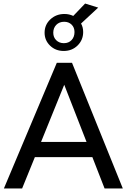

<svg xmlns="http://www.w3.org/2000/svg" viewBox="-20 -1065 720 1085"><path d="M2 0 301 -710H387L674 0H571L502 -177H177L105 0ZM212 -263H469L343 -586ZM340 -777Q294 -777 263 -807Q232 -837 232 -880Q232 -925 264.5 -955.5Q297 -986 344 -986Q371 -986 394 -975L461 -1045L535 -1022L438 -932Q450 -911 450 -884Q450 -839 418.5 -808Q387 -777 340 -777ZM341 -821Q368 -821 384.5 -838.5Q401 -856 401 -884Q401 -910 384.5 -926Q368 -942 343 -942Q315 -942 298 -924.5Q281 -907 281 -880Q281 -854 298 -837.5Q315 -821 341 -821Z"/></svg>

Font: Livvic Medium
Style: Regular
Weight: 500
Designer: Jacques Le Bailly, Baron von Fonthausen
Version: Version 1.001; ttfautohint (v1.8.2)